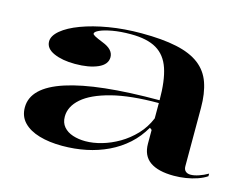

<svg xmlns="http://www.w3.org/2000/svg" viewBox="-78 -643 1028 787"><g transform="rotate(15 436.0 -250.0)"><path d="M434 -515Q523 -515 583.5 -502Q644 -489 680.5 -461Q717 -433 732.5 -388.5Q748 -344 748 -283V-35Q748 -21 756 -14Q764 -7 777 -7Q792 -7 811.5 -13.5Q831 -20 850 -31V-20Q834 -9 811 -1Q788 7 762.5 11Q737 15 712 15Q645 15 610.5 -9.5Q576 -34 576 -85Q576 -105 576 -114.5Q576 -124 576 -130Q576 -136 576 -143L567 -150Q543 -108 508.5 -77Q474 -46 431 -25.5Q388 -5 339.5 5Q291 15 238 15Q183 15 140.5 2.5Q98 -10 74 -35Q50 -60 50 -98Q50 -183 182.5 -226Q315 -269 576 -269Q576 -352 559 -402.5Q542 -453 502 -476.5Q462 -500 393 -500Q349 -500 315.5 -494Q282 -488 263 -479.5Q244 -471 244 -463Q244 -459 254 -453.5Q264 -448 289 -438Q336 -420 336 -387Q336 -356 298.5 -339.5Q261 -323 202 -323Q148 -323 112 -339Q76 -355 76 -385Q76 -409 104 -432.5Q132 -456 181.5 -474.5Q231 -493 295.5 -504Q360 -515 434 -515ZM576 -257Q456 -257 376.5 -236.5Q297 -216 257.5 -181.5Q218 -147 218 -104Q218 -78 232.5 -61Q247 -44 271.5 -36Q296 -28 325 -28Q358 -28 394.5 -38.5Q431 -49 466 -69.5Q501 -90 530 -120.5Q559 -151 576 -192Z"/></g></svg>

Font: Kalnia SemiExpanded
Style: Regular
Weight: 400
Width: 6
Designer: Frida Medrano
Foundry: Frida Medrano
Version: Version 1.105